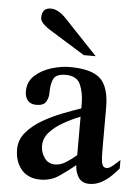

<svg xmlns="http://www.w3.org/2000/svg" viewBox="-49 -665 514 711"><g transform="rotate(5 208.5 -309.0)"><path d="M417 -89.8V-58.6Q406.7 -45.9 390.6 -30Q374.5 -14.2 353.8 -2.9Q333 8.3 309.6 8.3Q281.2 8.3 268.6 -12.2Q255.9 -32.7 255.9 -56.6Q226.6 -32.7 196.5 -12.2Q166.5 8.3 127.4 8.3Q82 8.3 57.1 -21Q32.2 -50.3 32.2 -96.2Q32.2 -131.8 55.7 -159.4Q79.1 -187 115 -207.8Q150.9 -228.5 189 -243.2Q227.1 -257.8 255.9 -267.6V-284.2Q255.9 -325.2 242.7 -355.7Q229.5 -386.2 187.5 -386.2Q152.8 -386.2 143.1 -367.7Q133.3 -349.1 133.3 -314.5Q133.3 -294.9 124 -280.5Q114.7 -266.1 88.9 -266.1Q67.4 -266.1 56.6 -278.8Q45.9 -291.5 45.9 -312.5Q45.9 -348.6 71 -371.6Q96.2 -394.5 132.1 -405.5Q168 -416.5 199.7 -416.5Q282.2 -416.5 314.7 -385.3Q347.2 -354 347.2 -278.3V-146.5Q347.2 -129.4 347.4 -109.1Q347.7 -88.9 349.6 -77.6Q350.6 -69.3 354.7 -62.5Q358.9 -55.7 368.7 -55.7Q378.4 -55.7 394.5 -69.6Q410.6 -83.5 417 -89.8ZM255.9 -93.8V-236.8Q223.6 -224.1 193.1 -206.8Q162.6 -189.5 142.8 -167.2Q123 -145 123 -116.7Q123 -92.8 137.2 -72.5Q151.4 -52.2 177.2 -52.2Q197.3 -52.2 218.3 -65.7Q239.3 -79.1 255.9 -93.8ZM292 -464.8H248L120.1 -543.9Q78.6 -569.3 78.6 -588.4Q78.6 -626 111.3 -626Q139.2 -626 168.5 -595.2Z"/></g></svg>

Font: Scheherazade New Medium
Style: Regular
Weight: 500
Designer: SIL International
Foundry: SIL International
Version: Version 4.000